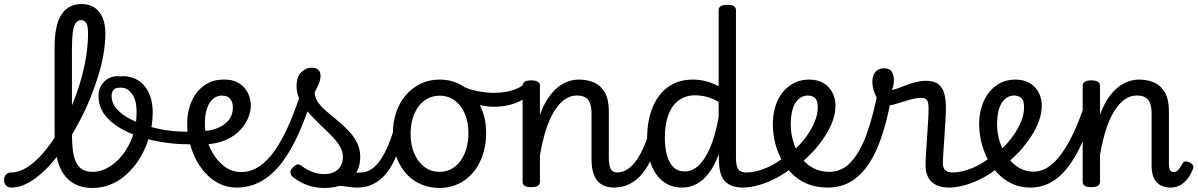

<svg xmlns="http://www.w3.org/2000/svg" viewBox="-148 -914 5946 953"><path d="M-91 17Q-110 17 -119 5.5Q-128 -6 -128 -20.5Q-128 -35 -119 -46.5Q-110 -58 -91 -58Q-64 -58 -35.5 -71.5Q-7 -85 21.5 -109.5Q50 -134 78 -168.5Q106 -203 133 -245Q160 -287 183.5 -334.5Q207 -382 226 -433Q245 -484 259 -537Q273 -590 281 -644Q289 -698 289 -748Q289 -762 302 -769.5Q315 -777 332 -777Q349 -777 362 -769.5Q375 -762 375 -748Q375 -703 366.5 -650.5Q358 -598 341 -542Q324 -486 301 -429Q278 -372 249.5 -317.5Q221 -263 189 -213Q157 -163 122.5 -121Q88 -79 51.5 -48Q15 -17 -20.5 0Q-56 17 -91 17ZM311 19Q264 19 229 2.5Q194 -14 170 -47Q146 -80 134.5 -131Q123 -182 123 -251V-678Q123 -790 157 -842Q191 -894 258 -894Q295 -894 321 -876.5Q347 -859 361 -826.5Q375 -794 375 -748Q375 -729 362 -720Q349 -711 332 -711Q315 -711 302 -720Q289 -729 289 -748Q289 -771 285.5 -785.5Q282 -800 274 -807Q266 -814 254 -814Q238 -814 227.5 -799.5Q217 -785 213 -751.5Q209 -718 209 -660V-251Q209 -204 213.5 -168.5Q218 -133 229.5 -109Q241 -85 261 -73Q281 -61 312 -61Q339 -61 365.5 -71.5Q392 -82 416.5 -101Q441 -120 461.5 -147Q482 -174 497.5 -206.5Q513 -239 521.5 -277Q530 -315 530 -357Q530 -417 507.5 -447.5Q485 -478 459 -478Q440 -478 433 -492.5Q426 -507 432.5 -521.5Q439 -536 461 -536Q498 -536 526.5 -521.5Q555 -507 573.5 -482Q592 -457 601 -425Q610 -393 610 -357Q610 -312 600.5 -267Q591 -222 572.5 -179.5Q554 -137 527.5 -101Q501 -65 468 -38Q435 -11 395.5 4Q356 19 311 19Z M795 -198Q737 -197 673.5 -206Q610 -215 551 -233.5Q492 -252 444.5 -280.5Q397 -309 369 -348Q341 -387 341 -438Q341 -479 368 -507.5Q395 -536 440 -536Q454 -536 459 -521.5Q464 -507 459 -492.5Q454 -478 439 -478Q424 -478 415 -467Q406 -456 406 -438Q406 -401 433 -371.5Q460 -342 503.5 -320.5Q547 -299 599 -284.5Q651 -270 702 -264.5Q753 -259 795 -261Q806 -263 812 -253.5Q818 -244 818.5 -231Q819 -218 813.5 -208Q808 -198 795 -198Z M817 -266Q854 -261 888.5 -266.5Q923 -272 950 -287Q977 -302 992.5 -325.5Q1008 -349 1008 -380Q1008 -406 995.5 -422.5Q983 -439 957 -439Q943 -439 935.5 -451Q928 -463 928 -479Q928 -495 937.5 -507Q947 -519 967 -519Q1004 -519 1029 -506Q1054 -493 1069 -473.5Q1084 -454 1090.5 -432Q1097 -410 1097 -392Q1097 -359 1081.5 -323.5Q1066 -288 1033 -257.5Q1000 -227 949 -210.5Q898 -194 827 -199Z M1028 17Q979 17 939.5 -3Q900 -23 870 -56.5Q840 -90 820.5 -131Q801 -172 791 -215Q781 -258 781 -297Q781 -333 788.5 -366.5Q796 -400 811 -427.5Q826 -455 848 -475.5Q870 -496 898 -507.5Q926 -519 961 -519Q970 -519 974.5 -507Q979 -495 978 -479.5Q977 -464 971.5 -452Q966 -440 957 -440Q938 -440 922.5 -432Q907 -424 895 -407Q883 -390 876 -363.5Q869 -337 869 -300Q869 -258 881.5 -215.5Q894 -173 918 -138Q942 -103 975 -81.5Q1008 -60 1049 -60Q1095 -60 1136.5 -86.5Q1178 -113 1216 -167Q1254 -221 1289.5 -303Q1325 -385 1359 -495Q1362 -504 1376.5 -503Q1391 -502 1404 -493.5Q1417 -485 1413 -472Q1377 -346 1335.5 -253.5Q1294 -161 1246.5 -101Q1199 -41 1144.5 -12Q1090 17 1028 17Z M1628 17Q1604 17 1582 13.5Q1560 10 1535.5 8.5Q1511 7 1480 15L1506 -27Q1535 -37 1560 -44Q1585 -51 1607 -54.5Q1629 -58 1647 -58Q1656 -58 1658 -46.5Q1660 -35 1656 -20.5Q1652 -6 1644.5 5.5Q1637 17 1628 17ZM1462 19Q1410 19 1366.5 0.5Q1323 -18 1300 -41Q1292 -51 1294 -63Q1296 -75 1309 -86Q1320 -97 1329 -98Q1338 -99 1350 -90Q1373 -72 1402 -61Q1431 -50 1462 -50Q1505 -50 1529.5 -73Q1554 -96 1554 -135Q1554 -164 1537.5 -190.5Q1521 -217 1494.5 -243.5Q1468 -270 1439 -297.5Q1410 -325 1384 -354.5Q1358 -384 1341 -416.5Q1324 -449 1324 -486Q1324 -533 1347 -555.5Q1370 -578 1398 -578Q1422 -578 1432.5 -567Q1443 -556 1443 -538Q1443 -518 1434 -497Q1425 -476 1414 -457Q1414 -430 1430.5 -406.5Q1447 -383 1473 -361Q1499 -339 1527.5 -315.5Q1556 -292 1581.5 -265.5Q1607 -239 1623.5 -207Q1640 -175 1640 -135Q1640 -64 1592.5 -22.5Q1545 19 1462 19Z M1626 17Q1612 17 1605.5 5.5Q1599 -6 1600.5 -20.5Q1602 -35 1613 -46.5Q1624 -58 1645 -58Q1666 -58 1687.5 -69.5Q1709 -81 1729.5 -106Q1750 -131 1769.5 -172Q1789 -213 1807 -272Q1811 -287 1824 -289.5Q1837 -292 1848 -285.5Q1859 -279 1856 -264Q1841 -193 1819 -140Q1797 -87 1768.5 -52.5Q1740 -18 1704.5 -0.5Q1669 17 1626 17Z M2034 19Q1967 19 1914.5 -13.5Q1862 -46 1832 -106Q1802 -166 1802 -250Q1802 -309 1819 -358Q1836 -407 1867.5 -443Q1899 -479 1941 -499Q1983 -519 2034 -519Q2101 -519 2153 -484.5Q2205 -450 2235 -390Q2265 -330 2265 -254Q2265 -206 2254 -164.5Q2243 -123 2222.5 -89Q2202 -55 2173.5 -31Q2145 -7 2109.5 6Q2074 19 2034 19ZM2034 -61Q2066 -61 2092 -75Q2118 -89 2137 -114.5Q2156 -140 2166.5 -175.5Q2177 -211 2177 -254Q2177 -308 2159 -350Q2141 -392 2109 -415.5Q2077 -439 2034 -439Q2003 -439 1976 -425.5Q1949 -412 1930 -386.5Q1911 -361 1900.5 -326.5Q1890 -292 1890 -250Q1890 -194 1908.5 -151.5Q1927 -109 1959 -85Q1991 -61 2034 -61Z M2302 -384Q2269 -384 2220 -395.5Q2171 -407 2110 -439Q2099 -444 2097 -455Q2095 -466 2099 -477.5Q2103 -489 2112 -494.5Q2121 -500 2132 -494Q2174 -471 2220 -462Q2266 -453 2304 -453Q2335 -453 2365 -458.5Q2395 -464 2420.5 -475.5Q2446 -487 2461 -503Q2469 -511 2478 -507.5Q2487 -504 2494.5 -494.5Q2502 -485 2503 -474Q2504 -463 2495 -455Q2464 -427 2431.5 -411.5Q2399 -396 2367 -390Q2335 -384 2302 -384Z M2898 17Q2876 17 2856 10Q2836 3 2821 -12.5Q2806 -28 2797 -55.5Q2788 -83 2788 -124V-351Q2788 -381 2781 -400.5Q2774 -420 2758 -430Q2742 -440 2714 -440Q2683 -440 2654.5 -420Q2626 -400 2602.5 -361.5Q2579 -323 2561.5 -268.5Q2544 -214 2532 -143V-11Q2532 2 2521 8.5Q2510 15 2488 15Q2467 15 2456.5 8.5Q2446 2 2446 -11V-489Q2446 -502 2456.5 -508.5Q2467 -515 2488 -515Q2510 -515 2521 -508.5Q2532 -502 2532 -489V-344Q2550 -394 2573 -427.5Q2596 -461 2621.5 -481.5Q2647 -502 2673.5 -510.5Q2700 -519 2725 -519Q2768 -519 2801.5 -504Q2835 -489 2854.5 -454.5Q2874 -420 2874 -360V-133Q2874 -91 2883.5 -74.5Q2893 -58 2917 -58Q2931 -58 2938 -46.5Q2945 -35 2943.5 -20.5Q2942 -6 2931 5.5Q2920 17 2898 17Z M2898 17Q2884 17 2877.5 5.5Q2871 -6 2872.5 -20.5Q2874 -35 2885 -46.5Q2896 -58 2917 -58Q2938 -58 2959.5 -69.5Q2981 -81 3001.5 -106Q3022 -131 3041.5 -172Q3061 -213 3079 -272Q3083 -287 3096 -289.5Q3109 -292 3120 -285.5Q3131 -279 3128 -264Q3113 -193 3091 -140Q3069 -87 3040.5 -52.5Q3012 -18 2976.5 -0.5Q2941 17 2898 17Z M3237 17Q3184 17 3145.5 -11.5Q3107 -40 3085.5 -94Q3064 -148 3064 -226Q3064 -278 3073.5 -323Q3083 -368 3102 -404.5Q3121 -441 3148.5 -466.5Q3176 -492 3211.5 -505.5Q3247 -519 3291 -519Q3324 -519 3356.5 -510.5Q3389 -502 3419 -486V-864Q3419 -877 3429.5 -883.5Q3440 -890 3462 -890Q3484 -890 3494.5 -883.5Q3505 -877 3505 -864V-132Q3505 -90 3516 -74Q3527 -58 3558 -58Q3567 -58 3572 -46.5Q3577 -35 3575.5 -20.5Q3574 -6 3565 5.5Q3556 17 3539 17Q3514 17 3493 11Q3472 5 3456 -9Q3440 -23 3431 -47Q3422 -71 3421 -109L3420 -149Q3398 -90 3369.5 -53.5Q3341 -17 3308 0Q3275 17 3237 17ZM3251 -63Q3287 -63 3318 -91Q3349 -119 3375.5 -178.5Q3402 -238 3419 -333V-408Q3387 -427 3357.5 -434Q3328 -441 3302 -441Q3274 -441 3250.5 -432Q3227 -423 3208.5 -405.5Q3190 -388 3177.5 -362.5Q3165 -337 3158.5 -303.5Q3152 -270 3152 -228Q3152 -183 3162 -145Q3172 -107 3194 -85Q3216 -63 3251 -63Z M3539 17Q3520 17 3513.5 5.5Q3507 -6 3511 -20.5Q3515 -35 3527 -46.5Q3539 -58 3558 -58Q3602 -58 3656.5 -81Q3711 -104 3759 -146Q3771 -156 3782 -152.5Q3793 -149 3800 -138Q3807 -127 3807 -114.5Q3807 -102 3796 -93Q3755 -57 3709 -32.5Q3663 -8 3619 4.5Q3575 17 3539 17Z M3761 -140Q3778 -154 3793.5 -169Q3809 -184 3823 -198Q3850 -228 3869.5 -259Q3889 -290 3900 -321Q3911 -352 3911 -381Q3911 -415 3897.5 -427.5Q3884 -440 3858 -440Q3844 -440 3837 -452Q3830 -464 3830 -479.5Q3830 -495 3839 -507Q3848 -519 3867 -519Q3910 -519 3939.5 -501.5Q3969 -484 3984 -454Q3999 -424 3999 -389Q3999 -353 3985 -314Q3971 -275 3946 -237Q3921 -199 3889 -163Q3868 -141 3844.5 -119.5Q3821 -98 3795 -79Z M3960 17Q3901 17 3855.5 -3Q3810 -23 3778.5 -56.5Q3747 -90 3726.5 -131Q3706 -172 3697 -215Q3688 -258 3688 -297Q3688 -333 3695.5 -366.5Q3703 -400 3718 -427.5Q3733 -455 3755.5 -475.5Q3778 -496 3806 -507.5Q3834 -519 3868 -519Q3878 -519 3883 -507Q3888 -495 3887 -479.5Q3886 -464 3880 -452Q3874 -440 3864 -440Q3844 -440 3828 -431Q3812 -422 3800.5 -404Q3789 -386 3783 -359Q3777 -332 3777 -295Q3777 -253 3789.5 -211Q3802 -169 3826 -135Q3850 -101 3886 -81Q3922 -61 3969 -61Q4031 -61 4076.5 -110.5Q4122 -160 4154 -249.5Q4186 -339 4209 -457Q4211 -468 4222.5 -471.5Q4234 -475 4247 -473Q4260 -471 4269.5 -463Q4279 -455 4278 -443Q4254 -299 4213 -195.5Q4172 -92 4110 -37.5Q4048 17 3960 17Z M4562 17Q4534 17 4512 9.5Q4490 2 4475.5 -12Q4461 -26 4453.5 -46.5Q4446 -67 4446 -93Q4446 -118 4448.5 -154.5Q4451 -191 4453.5 -231Q4456 -271 4458.5 -309Q4461 -347 4461 -376Q4461 -408 4452.5 -418Q4444 -428 4424 -428Q4399 -428 4366 -418.5Q4333 -409 4302.5 -399.5Q4272 -390 4253 -390Q4235 -390 4218.5 -409Q4202 -428 4192 -455Q4182 -482 4182 -509Q4182 -527 4188.5 -542.5Q4195 -558 4208 -566.5Q4221 -575 4241 -575Q4268 -575 4278.5 -557.5Q4289 -540 4289 -516Q4289 -504 4286.5 -491.5Q4284 -479 4279 -468Q4288 -468 4306.5 -475Q4325 -482 4349 -491Q4373 -500 4398.5 -506.5Q4424 -513 4448 -513Q4480 -513 4502 -501Q4524 -489 4535.5 -460Q4547 -431 4547 -380Q4547 -351 4544.5 -312.5Q4542 -274 4539.5 -233.5Q4537 -193 4534.5 -158Q4532 -123 4532 -103Q4532 -83 4542.5 -70.5Q4553 -58 4581 -58Q4595 -58 4601.5 -46.5Q4608 -35 4606.5 -20.5Q4605 -6 4594 5.5Q4583 17 4562 17Z M4563 17Q4544 17 4537.5 5.5Q4531 -6 4535 -20.5Q4539 -35 4551 -46.5Q4563 -58 4582 -58Q4626 -58 4680.5 -81Q4735 -104 4783 -146Q4795 -156 4806 -152.5Q4817 -149 4824 -138Q4831 -127 4831 -114.5Q4831 -102 4820 -93Q4779 -57 4733 -32.5Q4687 -8 4643 4.5Q4599 17 4563 17Z M4785 -140Q4802 -154 4817.5 -169Q4833 -184 4847 -198Q4874 -228 4893.5 -259Q4913 -290 4924 -321Q4935 -352 4935 -381Q4935 -415 4921.5 -427.5Q4908 -440 4882 -440Q4868 -440 4861 -452Q4854 -464 4854 -479.5Q4854 -495 4863 -507Q4872 -519 4891 -519Q4934 -519 4963.5 -501.5Q4993 -484 5008 -454Q5023 -424 5023 -389Q5023 -353 5009 -314Q4995 -275 4970 -237Q4945 -199 4913 -163Q4892 -141 4868.5 -119.5Q4845 -98 4819 -79Z M4967 17Q4914 17 4873 -3Q4832 -23 4801.5 -56.5Q4771 -90 4751 -131Q4731 -172 4721.5 -215Q4712 -258 4712 -297Q4712 -342 4724 -382.5Q4736 -423 4759.5 -453.5Q4783 -484 4816.5 -501.5Q4850 -519 4892 -519Q4902 -519 4907 -507Q4912 -495 4911 -479.5Q4910 -464 4904 -452Q4898 -440 4888 -440Q4868 -440 4852 -431Q4836 -422 4824.5 -404Q4813 -386 4807 -359Q4801 -332 4801 -295Q4801 -253 4814 -211.5Q4827 -170 4851 -136.5Q4875 -103 4908 -82.5Q4941 -62 4982 -62Q5031 -62 5075 -100Q5119 -138 5160 -213.5Q5201 -289 5239 -404Q5242 -413 5255.5 -411Q5269 -409 5280.5 -401Q5292 -393 5288 -381Q5245 -240 5196.5 -152Q5148 -64 5091.5 -23.5Q5035 17 4967 17Z M5664 17Q5640 17 5622 10Q5604 3 5592 -10.5Q5580 -24 5574 -44.5Q5568 -65 5568 -91V-351Q5568 -381 5561 -400.5Q5554 -420 5538 -430Q5522 -440 5494 -440Q5462 -440 5434 -420Q5406 -400 5382.5 -362.5Q5359 -325 5341.5 -270Q5324 -215 5312 -145V-11Q5312 2 5301 8.5Q5290 15 5268 15Q5247 15 5236.5 8.5Q5226 2 5226 -11V-489Q5226 -502 5236.5 -508.5Q5247 -515 5268 -515Q5290 -515 5301 -508.5Q5312 -502 5312 -489V-345Q5330 -394 5353 -427.5Q5376 -461 5401.5 -481Q5427 -501 5453.5 -510Q5480 -519 5505 -519Q5548 -519 5581.5 -504Q5615 -489 5634.5 -454.5Q5654 -420 5654 -360V-104Q5654 -88 5656.5 -78Q5659 -68 5664.5 -64Q5670 -60 5677 -60Q5686 -60 5693 -64.5Q5700 -69 5707 -79Q5714 -89 5722 -103Q5727 -112 5735.5 -112.5Q5744 -113 5757 -108Q5769 -101 5773.5 -92.5Q5778 -84 5773 -75Q5762 -46 5745.5 -25.5Q5729 -5 5708.5 6Q5688 17 5664 17Z"/></svg>

Font: Playwrite AT
Style: Regular
Weight: 400
Designer: Veronika Burian, José Scaglione
Foundry: TypeTogether
Version: Version 1.002